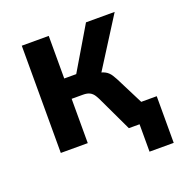

<svg xmlns="http://www.w3.org/2000/svg" viewBox="-115 -608 818 843"><g transform="rotate(-20 293.5 -186.5)"><path d="M443 128V0H412V-90H556V128ZM75 0V-501H201V-302H257L375 -501H509L350 -250L339 -277Q366 -272 381 -264Q396 -256 406.5 -239.5Q417 -223 430 -196L529 0H393L322 -150Q314 -168 306 -181Q298 -194 286 -200.5Q274 -207 254 -207H201V0Z"/></g></svg>

Font: Nunito Sans 7pt Condensed
Style: Bold
Weight: 700
Width: 3
Designer: Vernon Adams
Foundry: Vernon Adams
Version: Version 3.101;gftools[0.9.27]